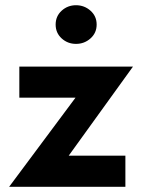

<svg xmlns="http://www.w3.org/2000/svg" viewBox="-20 -715 544 735"><path d="M193 -621Q193 -589 216 -568Q239 -547 271 -547Q303 -547 326.5 -568Q350 -589 350 -621Q350 -653 326.5 -674Q303 -695 271 -695Q239 -695 216 -674Q193 -653 193 -621ZM269 -341 15 0H460V-119H243L489 -460H54V-341Z"/></svg>

Font: Jost-600-Semi-PL
Style: Regular
Weight: 600
Version: Version 3.300; ttfautohint (v0.97) -l 8 -r 50 -G 200 -x 14 -